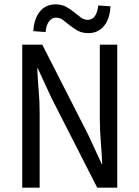

<svg xmlns="http://www.w3.org/2000/svg" viewBox="-20 -861 640 881"><path d="M82 0V-656H174L384 -244L447 -108H449Q447 -157 442.5 -210.5Q438 -264 438 -316V-656H518V0H426L216 -412L153 -548H151Q153 -497 157.5 -445.5Q162 -394 162 -343V0ZM385 -709Q357 -709 337 -720Q317 -731 300.5 -744.5Q284 -758 269.5 -769Q255 -780 237 -780Q218 -780 205 -763Q192 -746 189 -714L133 -718Q136 -775 163 -808Q190 -841 235 -841Q263 -841 283 -830Q303 -819 319.5 -805.5Q336 -792 350.5 -781Q365 -770 383 -770Q423 -770 431 -836L487 -832Q484 -774 457 -741.5Q430 -709 385 -709Z"/></svg>

Font: Source Code Pro
Style: Regular
Weight: 400
Monospace: yes
Designer: Paul D. Hunt, Teo Tuominen
Foundry: Adobe Systems Incorporated
Version: Version 2.030;PS 1.000;hotconv 16.6.51;makeotf.lib2.5.65220